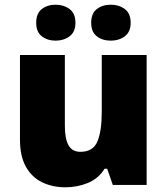

<svg xmlns="http://www.w3.org/2000/svg" viewBox="-20 -787 710 817"><path d="M604 -553V0H460L436 -69H425Q399 -27 354 -8.5Q309 10 258 10Q204 10 160 -11Q116 -32 90.5 -77Q65 -122 65 -193V-553H256V-251Q256 -197 271.5 -169Q287 -141 322 -141Q376 -141 394.5 -185Q413 -229 413 -311V-553ZM134 -690Q134 -730 158 -748.5Q182 -767 217 -767Q251 -767 276 -748.5Q301 -730 301 -690Q301 -651 276 -632.5Q251 -614 217 -614Q182 -614 158 -632.5Q134 -651 134 -690ZM368 -690Q368 -730 392 -748.5Q416 -767 452 -767Q486 -767 511 -748.5Q536 -730 536 -690Q536 -651 511 -632.5Q486 -614 452 -614Q416 -614 392 -632.5Q368 -651 368 -690Z"/></svg>

Font: Noto Sans Gujarati UI Black
Style: Regular
Weight: 900
Designer: Jelle Bosma - Monotype Design Team, Universal Thirst
Foundry: Monotype Imaging Inc.
Version: Version 2.106; ttfautohint (v1.8.4.7-5d5b)